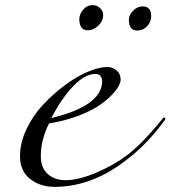

<svg xmlns="http://www.w3.org/2000/svg" viewBox="-20 -712 664 748"><path d="M340 -692Q358 -692 370 -680.5Q382 -669 382 -654Q382 -630 363 -612Q344 -594 322 -594Q289 -594 289 -638Q289 -657 304 -674.5Q319 -692 340 -692ZM535 -687Q569 -687 569 -650Q569 -626 553 -609.5Q537 -593 515 -593Q482 -593 482 -635Q482 -653 498.5 -670Q515 -687 535 -687ZM180 -252Q378 -300 378 -396Q378 -407 371.5 -415.5Q365 -424 352 -424Q310 -424 264 -375Q218 -326 180 -252ZM193 16Q136 16 97 -15Q58 -46 58 -103Q58 -156 83.5 -209.5Q109 -263 148.5 -305Q188 -347 234 -381Q280 -415 323.5 -433Q367 -451 398 -451Q419 -451 434.5 -437.5Q450 -424 450 -401Q450 -392 442 -376.5Q434 -361 413.5 -340Q393 -319 363 -299Q333 -279 282.5 -260Q232 -241 171 -231Q139 -167 139 -104Q139 -58 166 -34Q193 -10 236 -10Q285 -10 354 -39Q423 -68 476 -108Q538 -156 612 -248Q616 -254 620 -254Q624 -254 624 -250Q624 -248 622 -244Q554 -152 484 -98Q344 16 193 16Z"/></svg>

Font: Miama Nueva
Style: Medium
Weight: 400
Italic angle: -28°
Version: Version 1.0